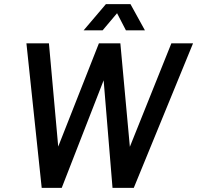

<svg xmlns="http://www.w3.org/2000/svg" viewBox="-20 -910 955 930"><path d="M547 -846 590 -763H682L612 -890H493L385 -763H477ZM810 -700 609 -199 563 -700H459L262 -200L217 -700H108L182 0H279L482 -521L525 0H628L915 -700Z"/></svg>

Font: Arthouse Owned Medium
Style: Italic
Weight: 500
Italic angle: -10°
Designer: Jeremy Tribby
Foundry: Tribby Type
Version: Version 1.000;PS 001.000;hotconv 1.0.88;makeotf.lib2.5.64775